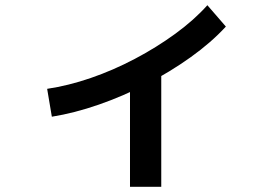

<svg xmlns="http://www.w3.org/2000/svg" viewBox="-20 -652 1040 737"><path d="M161 -311Q242 -323 328 -352.5Q414 -382 497.5 -426Q581 -470 653 -522.5Q725 -575 776 -632L847 -550Q791 -489 712 -432.5Q633 -376 543 -329.5Q453 -283 359.5 -250.5Q266 -218 179 -204ZM479 65V-394H599V65Z"/></svg>

Font: M PLUS 2 SemiBold
Style: Regular
Weight: 600
Designer: Coji Morishita
Foundry: UNDERFOREST DESIGN
Version: Version 1.001